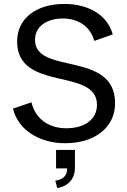

<svg xmlns="http://www.w3.org/2000/svg" viewBox="-20 -714 646 976"><path d="M311 14C464 14 567 -68 565 -193C561 -457 160 -332 158 -510C157 -576 213 -620 300 -620C381 -620 441 -576 459 -506L553 -539C527 -637 430 -694 308 -694C161 -694 66 -618 67 -501C70 -246 470 -372 473 -183C474 -109 413 -62 317 -62C227 -62 159 -111 140 -194L46 -162C71 -55 179 14 311 14ZM261 204 271 242C328 233 361 194 361 138V48H265V142H321V146C321 179 299 200 261 204Z"/></svg>

Font: Ronzino
Style: Regular
Weight: 400
Designer: Nunzio Mazzaferro
Foundry: Collletttivo
Version: Version 1.000;Glyphs 3.3 (3337)